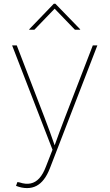

<svg xmlns="http://www.w3.org/2000/svg" viewBox="-20 -779 575 1007"><path d="M64 195.8 71.3 175.8 82.5 177.7Q114.7 188.5 140.6 183.1Q166.5 177.7 186.3 155.8Q206.1 133.8 220.7 95.2L255.4 6.3L43.5 -541H67.9L212.9 -164.1Q228 -125.5 241.9 -86.7Q255.9 -47.9 269.5 -8.8H263.7Q277.8 -47.9 292 -86.7Q306.2 -125.5 321.3 -164.1L466.8 -541H490.7L241.7 103.5Q228 138.7 210.4 161.6Q192.9 184.6 170.9 196Q148.9 207.5 121.6 207.5Q107.9 207.5 93.5 204.6Q79.1 201.7 64 195.8ZM160.2 -623H133.3V-625.5L262.2 -759.3H270.5L400.4 -625.5V-623H373L266.6 -733.4Z"/></svg>

Font: Inter 17pt Thin
Style: Regular
Weight: 250
Version: Version 4.001;git-66647c0bb